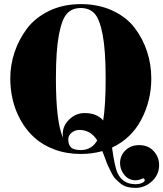

<svg xmlns="http://www.w3.org/2000/svg" viewBox="-20 -739 794 934"><path d="M373 10Q304 10 246 -11.5Q188 -33 148.5 -68.5Q109 -104 82 -151.5Q55 -199 42.5 -251Q30 -303 30 -357Q30 -422 50.5 -484Q71 -546 111 -599.5Q151 -653 219 -686Q287 -719 373 -719Q459 -719 527 -687.5Q595 -656 635 -603.5Q675 -551 695.5 -488Q716 -425 716 -357Q716 -250 667.5 -157.5Q619 -65 525 -21Q538 74 552 103Q577 157 639 157Q658 157 671 151Q684 145 684 138Q684 129 675 129Q674 129 662 134Q651 138 640 138Q606 138 585 112Q564 86 564 55Q564 18 590 -7.5Q616 -33 657 -33Q701 -33 727.5 -4Q754 25 754 64Q754 111 719 143Q684 175 639 175Q617 175 598.5 170Q580 165 565.5 153Q551 141 541 130.5Q531 120 521 99.5Q511 79 505.5 67.5Q500 56 491 30.5Q482 5 478 -4Q428 10 373 10ZM392 -189Q451 -189 482 -153Q494 -228 494 -357Q494 -493 479.5 -569.5Q465 -646 440 -673Q415 -700 373 -700Q331 -700 306 -673Q281 -646 266.5 -569.5Q252 -493 252 -357Q252 -144 287 -68Q285 -80 285 -86Q285 -127 317 -158Q349 -189 392 -189ZM373 -9Q426 -9 453 -56Q421 -107 366 -107Q346 -107 329 -94Q312 -81 312 -61Q312 -30 332 -17Q348 -9 373 -9Z"/></svg>

Font: Elsie Swash Caps Black
Style: Regular
Weight: 900
Designer: Alejandro Inler
Foundry: Alejandro Inler
Version: 1.001